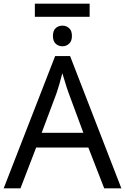

<svg xmlns="http://www.w3.org/2000/svg" viewBox="-20 -1021 679 1041"><path d="M545 0 459 -221H176L91 0H0L279 -717H360L638 0ZM432 -301 352 -517Q349 -525 342 -546Q335 -567 328.5 -589.5Q322 -612 318 -624Q310 -593 301.5 -563.5Q293 -534 287 -517L206 -301ZM466 -1001V-930H169V-1001ZM319 -882Q339 -882 354.5 -868.5Q370 -855 370 -826Q370 -798 354.5 -784Q339 -770 319 -770Q297 -770 282 -784Q267 -798 267 -826Q267 -855 282 -868.5Q297 -882 319 -882Z"/></svg>

Font: Apis
Style: Regular
Weight: 400
Designer: Monotype Design Team
Foundry: Monotype Imaging Inc.
Version: Version 2.000; build 0001